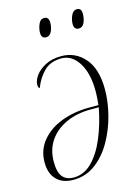

<svg xmlns="http://www.w3.org/2000/svg" viewBox="-114 -797 628 870"><g transform="rotate(-15 200.0 -361.5)"><path d="M211 -546Q277 -546 320.5 -496Q364 -446 364 -349Q364 -292 348 -229.5Q332 -167 301 -112.5Q270 -58 224.5 -24Q179 10 121 10Q70 10 42 -19Q14 -48 14 -100Q14 -158 49 -200.5Q84 -243 143 -265.5Q202 -288 274 -288H317Q318 -295 319.5 -315.5Q321 -336 321 -353Q321 -437 289.5 -486.5Q258 -536 209 -536Q157 -536 126.5 -505Q96 -474 80 -431Q73 -435 73 -448Q73 -469 89.5 -491.5Q106 -514 137 -530Q168 -546 211 -546ZM278 -278Q213 -278 162.5 -255Q112 -232 83.5 -190.5Q55 -149 55 -92Q55 -43 72.5 -21.5Q90 0 125 0Q173 0 210.5 -37.5Q248 -75 274.5 -138Q301 -201 316 -278ZM321 -646Q312 -646 305.5 -652Q299 -658 299 -673Q299 -692 308 -712.5Q317 -733 335 -733Q345 -733 350.5 -727Q356 -721 356 -706Q356 -683 347.5 -664.5Q339 -646 321 -646ZM168 -646Q158 -646 152 -652Q146 -658 146 -673Q146 -692 154.5 -712.5Q163 -733 181 -733Q203 -733 203 -706Q203 -683 194 -664.5Q185 -646 168 -646Z"/></g></svg>

Font: Noto Serif Display SemiCondensed ExtraLight
Style: Italic
Weight: 200
Width: 4
Italic angle: -12°
Designer: Monotype Design Team
Foundry: Monotype Imaging Inc.
Version: Version 2.009